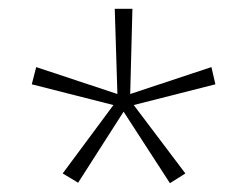

<svg xmlns="http://www.w3.org/2000/svg" viewBox="-20 -793 540 435"><path d="M280 -773 275 -580 459 -641 468 -602 283 -555 400 -400 365 -378 260 -540 157 -379 122 -400 237 -555 52 -602 62 -641 246 -580 240 -773Z"/></svg>

Font: Noto Sans Telugu Condensed ExtraLight
Style: Regular
Weight: 200
Width: 3
Designer: Jelle Bosma - Monotype Design Team
Foundry: Monotype Imaging Inc.
Version: Version 2.005; ttfautohint (v1.8.4.7-5d5b)